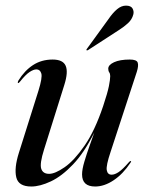

<svg xmlns="http://www.w3.org/2000/svg" viewBox="-20 -654 521 682"><path d="M444.5 -82Q447.5 -81 443.5 -76Q417 -36 383.8 -13.8Q350.5 8.5 318 8.5Q271.5 8.5 271.5 -34.5Q271.5 -52.5 279.8 -80.2Q288 -108 298.2 -136.2Q308.5 -164.5 315 -183.5Q279.5 -112 239.5 -70Q199.5 -28 160.8 -9.8Q122 8.5 91 8.5Q45.5 8.5 37.8 -24.2Q30 -57 47 -111L116.5 -331.5Q131 -378 126.8 -392.8Q122.5 -407.5 109.5 -407.5Q99 -407.5 85 -398.2Q71 -389 51 -364Q46.5 -358.5 44.5 -359Q41.5 -360 45.5 -368Q67 -403 97.2 -422.8Q127.5 -442.5 167 -442.5Q203.5 -442.5 213.2 -420.5Q223 -398.5 208.5 -352.5L136.5 -123Q120.5 -72.5 126.5 -54.5Q132.5 -36.5 154.5 -36.5Q175.5 -36.5 209.5 -60Q243.5 -83.5 280.2 -136.5Q317 -189.5 346.5 -277.5Q362 -324 366.8 -348Q371.5 -372 371.5 -383.5Q371.5 -392 368 -397Q364.5 -402 364.5 -410Q364.5 -423.5 385.2 -433Q406 -442.5 441 -442.5Q465 -442.5 469 -432Q473 -421.5 466 -399L372.5 -113.5Q356.5 -66 359.2 -49.8Q362 -33.5 376.5 -33.5Q387.5 -33.5 401.5 -42.8Q415.5 -52 438.5 -78.5Q442 -82.5 444.5 -82ZM364.5 -585Q380.5 -608.5 395.8 -621.2Q411 -634 427.5 -634Q445 -634 450.8 -623.8Q456.5 -613.5 453.5 -602.5Q449 -585 435 -572Q421 -559 402 -547L292.5 -476Q289 -474 287 -476Q286 -477 289 -481Z"/></svg>

Font: Fraunces 144pt
Style: Italic
Weight: 400
Italic angle: -16°
Version: Version 1.000;[b76b70a41]